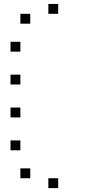

<svg xmlns="http://www.w3.org/2000/svg" viewBox="-20 -820 540 973"><path d="M275 83.3V133.3H225V83.3ZM133.3 33.3V83.3H83.3V33.3ZM83.3 -108.3V-58.3H33.3V-108.3ZM83.3 -275V-225H33.3V-275ZM83.3 -441.7V-391.7H33.3V-441.7ZM83.3 -608.3V-558.3H33.3V-608.3ZM275 -800V-750H225V-800ZM133.3 -750V-700H83.3V-750Z"/></svg>

Font: 0xA000-Boxes
Style: Boxes
Weight: 400
Version: Version 0.1